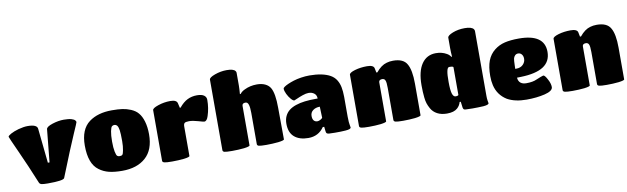

<svg xmlns="http://www.w3.org/2000/svg" viewBox="-46 -1319 6101 1868"><g transform="rotate(-10 3004.5 -385.0)"><path d="M14.2 -508.8Q14.2 -519 44.2 -535.6Q74.2 -552.2 122.1 -565.9Q175.8 -580.1 212.9 -580.1Q309.6 -580.1 311 -533.2L346.2 -194.8H362.8L395 -517.1Q396.5 -541 458 -561Q517.1 -580.1 570.8 -580.1Q619.1 -580.1 646.7 -571.8Q674.3 -563.5 682.1 -551.8Q689 -543.5 689 -536.1Q689 -530.3 645 -431.2Q591.3 -309.6 476.1 -20Q465.8 3.9 311 3.9Q263.2 3.9 247.3 -1.2Q231.4 -6.3 226.1 -20Q155.3 -193.4 84 -350.1Q14.2 -503.4 14.2 -508.8Z M1046.9 8.8Q969.7 8.8 916.3 -4.4Q862.8 -17.6 819.8 -49.8Q729 -115.2 729 -295.9Q729 -456.1 821.8 -524.9Q908.2 -588.9 1046.9 -588.9Q1109.9 -588.9 1150.9 -583Q1191.9 -577.1 1232.9 -560.1Q1278.8 -540.5 1302.7 -511.2Q1331.1 -479 1347.4 -423.8Q1363.8 -368.7 1363.8 -295.9Q1363.8 -143.1 1277.8 -66.9Q1192.9 8.8 1046.9 8.8ZM1073.7 -431.2Q1063 -443.4 1047.6 -444.1Q1032.2 -444.8 1022.9 -436Q1012.7 -428.7 1004.9 -389.9Q997.1 -351.1 997.1 -289.1Q997.1 -227.1 1004.9 -188.7Q1012.7 -150.4 1022.9 -143.1Q1031.2 -136.2 1046.9 -136.2Q1064.5 -136.2 1072.8 -144.5Q1081.1 -152.8 1086.9 -186Q1094.7 -224.1 1094.7 -275.9Q1094.7 -353 1089.8 -384.8Q1085 -416.5 1073.7 -431.2Z M1713.9 -311V-20Q1713.9 -9.3 1656.7 -2Q1601.1 3.9 1539.6 3.9Q1481.9 3.9 1462.9 -1.2Q1443.8 -6.3 1443.8 -20V-520Q1443.8 -539.6 1502 -559.1Q1561 -579.1 1622.6 -579.1Q1685.5 -579.1 1692.9 -543.9L1703.6 -498H1710.9Q1751.5 -547.4 1793.9 -568.1Q1836.4 -588.9 1887.7 -588.9Q1934.6 -588.9 1957.3 -572.5Q1980 -556.2 1980 -527.8Q1980 -446.3 1955.6 -372.1Q1940.9 -324.2 1915.5 -324.2Q1905.8 -324.2 1856 -338.9Q1804.7 -354 1768.6 -354Q1734.4 -354 1724.1 -344.7Q1713.9 -335.4 1713.9 -311Z M2379.4 -20V-328.1Q2379.4 -382.8 2370.6 -409.9Q2361.8 -437 2341.3 -437Q2307.6 -437 2307.6 -410.2V-20Q2307.6 -9.3 2250.5 -2Q2193.4 3.9 2132.3 3.9Q2074.2 3.9 2055.7 -1Q2039.6 -6.3 2039.6 -20V-716.8Q2039.6 -737.8 2097.7 -758.8Q2155.8 -779.8 2215.3 -779.8Q2282.7 -779.8 2300.3 -754.9Q2306.6 -747.1 2306.6 -737.8V-611.8Q2306.6 -581.5 2302.2 -527.8H2309.6Q2326.7 -550.8 2358.4 -564.9Q2413.6 -591.8 2480.5 -591.8Q2527.8 -591.8 2561.5 -575.7Q2595.2 -559.6 2612.3 -530.8Q2645.5 -473.6 2645.5 -332L2647.5 -20Q2647.5 -9.3 2588.4 -2Q2529.8 3.9 2470.7 3.9Q2414.1 3.9 2395.5 -1Q2379.4 -6.3 2379.4 -20Z M2885.3 8.8Q2797.4 8.8 2747.3 -34.2Q2697.3 -77.1 2697.3 -165Q2697.3 -207 2712.4 -239.3Q2727.5 -271.5 2754.6 -293Q2781.7 -314.5 2822.5 -328.4Q2863.3 -342.3 2911.9 -348.1Q2960.4 -354 3021.5 -354H3039.6Q3039.6 -387.7 3016.8 -405.3Q2994.1 -422.9 2961.4 -422.9Q2936.5 -422.9 2902.1 -410.9Q2867.7 -398.9 2842 -387Q2816.4 -375 2813.5 -375Q2800.8 -375 2781 -397.7Q2761.2 -420.4 2745.8 -451.9Q2730.5 -483.4 2730.5 -505.9Q2730.5 -512.2 2743.9 -522.2Q2757.3 -532.2 2783.2 -543.7Q2809.1 -555.2 2841.3 -565.4Q2873.5 -575.7 2916 -582.3Q2958.5 -588.9 3000.5 -588.9Q3062 -588.9 3116.7 -578.1Q3169.4 -566.9 3204.6 -546.6Q3239.7 -526.4 3259.8 -494.1Q3279.8 -461.9 3287.8 -421.9Q3295.9 -381.8 3296.4 -325.2V-129.9Q3296.4 -101.6 3298.3 -77.1Q3299.8 -64 3301.8 -50.5Q3303.7 -37.1 3305.2 -29.8Q3306.6 -22.5 3306.6 -21Q3306.6 -12.7 3293.5 -7.3Q3280.3 -2 3252.2 0Q3224.1 2 3204.3 2.4Q3184.6 2.9 3148.4 2.9Q3104.5 2.9 3089.1 1.2Q3073.7 -0.5 3067.4 -6.1Q3061 -11.7 3059.6 -27.8L3054.7 -71.8H3040.5Q2985.4 8.8 2885.3 8.8ZM3050.3 -162.1 3046.4 -272Q3006.3 -272 2979 -252Q2951.7 -231.9 2951.7 -196.8Q2951.7 -166 2964.6 -151.1Q2977.5 -136.2 2999.5 -136.2Q3010.3 -136.2 3022.9 -142.1Q3035.6 -147.9 3043 -154.1Q3050.3 -160.2 3050.3 -162.1Z M3997.1 -332V-20Q3997.1 -9.3 3939.9 -2Q3882.8 3.9 3822.3 3.9Q3764.6 3.9 3746.8 -1.2Q3729 -6.3 3729 -20V-336.9Q3729 -394.5 3720.2 -412.1Q3713.4 -429.7 3691.9 -431.2Q3657.2 -431.2 3657.2 -404.8V-20Q3657.2 -9.3 3601.1 -2Q3545.4 3.9 3484.9 3.9Q3427.2 3.9 3408.2 -1.2Q3389.2 -6.3 3389.2 -20V-526.9Q3389.2 -546.9 3446.3 -564Q3502.4 -580.1 3565.9 -580.1Q3629.9 -580.1 3637.2 -547.9L3646 -503.9H3656.2Q3706.1 -565.4 3761.2 -580.1Q3789.6 -588.9 3825.2 -588.9Q3926.8 -588.9 3960.9 -527.8Q3997.1 -467.3 3997.1 -332Z M4367.2 -141.1Q4385.3 -141.1 4394 -149.9V-423.8Q4394 -434.1 4353 -434.1Q4320.8 -434.1 4322.3 -291Q4322.3 -210.4 4333 -175.8Q4343.8 -141.1 4367.2 -141.1ZM4661.1 -733.9V-91.8Q4661.1 -68.4 4664.1 -48.8Q4664.6 -44.4 4666.7 -33.7Q4668.9 -22.9 4668.9 -21Q4668.9 -4.4 4615.2 0Q4562.5 2.9 4506.8 2.9Q4455.6 2.9 4438 1Q4425.8 0.5 4420.7 -4.9Q4415.5 -10.3 4413.1 -21L4405.3 -81.1H4394Q4385.3 -46.4 4357.9 -22Q4324.2 8.8 4254.9 8.8Q4198.7 8.8 4158.9 -12.5Q4119.1 -33.7 4098.1 -71.8Q4082.5 -100.1 4074.5 -124.8Q4066.4 -149.4 4063 -184.1Q4057.1 -236.8 4057.1 -305.2Q4057.1 -442.4 4107.4 -515.6Q4157.7 -588.9 4248 -588.9Q4308.1 -588.9 4354 -562Q4376.5 -549.8 4391.1 -527.8H4397.9Q4394 -575.7 4394 -611.8V-715.8Q4394 -737.3 4448.2 -758.8Q4502 -779.8 4566.9 -779.8Q4634.3 -779.8 4654.3 -753.9Q4661.1 -744.1 4661.1 -733.9Z M5085 -386.2Q5085 -414.1 5070.6 -430.9Q5056.2 -447.8 5033.7 -446.8Q5016.6 -446.3 5004.6 -434.1Q4992.7 -421.9 4988.8 -404.8Q4984.9 -386.7 4983.9 -339.8L4982.9 -304.2H4992.7Q5035.6 -304.2 5060.3 -328.9Q5085 -353.5 5085 -386.2ZM5023.9 -217.8 4984.9 -216.8Q4987.8 -181.2 5009.5 -164.1Q5031.2 -147 5066.9 -147.9Q5130.9 -147.9 5170.9 -167Q5189 -175.3 5212.9 -184.1Q5236.8 -192.9 5239.7 -192.9Q5254.9 -192.9 5278.8 -147Q5302.7 -104 5302.7 -67.9Q5301.3 -29.3 5221.7 -9.8Q5140.1 9.8 5041 9.8Q4926.3 9.8 4851.1 -32.2Q4764.2 -85.9 4740.7 -186Q4731 -227.1 4731 -277.8Q4731 -368.7 4753.9 -428.2Q4776.9 -487.8 4825.7 -525.9Q4870.1 -561 4927.5 -575Q4984.9 -588.9 5067.9 -588.9Q5320.8 -588.9 5320.8 -413.1Q5320.8 -318.4 5246.8 -270Q5172.9 -221.7 5023.9 -217.8Z M6008.8 -332V-20Q6008.8 -9.3 5951.7 -2Q5894.5 3.9 5834 3.9Q5776.4 3.9 5758.5 -1.2Q5740.7 -6.3 5740.7 -20V-336.9Q5740.7 -394.5 5731.9 -412.1Q5725.1 -429.7 5703.6 -431.2Q5668.9 -431.2 5668.9 -404.8V-20Q5668.9 -9.3 5612.8 -2Q5557.1 3.9 5496.6 3.9Q5439 3.9 5419.9 -1.2Q5400.9 -6.3 5400.9 -20V-526.9Q5400.9 -546.9 5458 -564Q5514.2 -580.1 5577.6 -580.1Q5641.6 -580.1 5648.9 -547.9L5657.7 -503.9H5668Q5717.8 -565.4 5772.9 -580.1Q5801.3 -588.9 5836.9 -588.9Q5938.5 -588.9 5972.7 -527.8Q6008.8 -467.3 6008.8 -332Z"/></g></svg>

Font: GGS TheRock Black
Style: Regular
Weight: 900
Designer: Rodrigo Fuenzalida (2012); Goodgame Studios (2014)
Foundry: Rodrigo Fuenzalida,2012;  GGS,2014
Version: Version 1.002 | FøM Mod